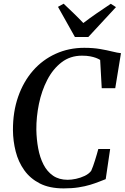

<svg xmlns="http://www.w3.org/2000/svg" viewBox="-20 -1010 674 1038"><path d="M324 8.5Q247.5 8.5 195.2 -18.2Q143 -45 111 -90Q79 -135 64.8 -191.2Q50.5 -247.5 50 -306Q49.5 -405 78 -486.8Q106.5 -568.5 158.2 -627.8Q210 -687 281 -719.2Q352 -751.5 435.5 -751.5Q483.5 -751.5 521.2 -745Q559 -738.5 586.8 -731.5Q614.5 -724.5 634 -722.5L603 -533H530L521.5 -686Q512 -692 498.8 -697Q485.5 -702 467.2 -705.5Q449 -709 423 -709Q359.5 -709 312.8 -673Q266 -637 235.5 -578Q205 -519 190.5 -448.5Q176 -378 176.5 -309Q177.5 -256.5 186.5 -207.8Q195.5 -159 215 -120.8Q234.5 -82.5 266.8 -60.2Q299 -38 346 -38Q366 -38 390.8 -43.2Q415.5 -48.5 438 -59.2Q460.5 -70 473 -86.5Q478 -97.5 483.2 -112Q488.5 -126.5 493.5 -142.8Q498.5 -159 503.2 -174.8Q508 -190.5 511.5 -204.5H575.5L551.5 -41.5Q537 -36 516.2 -27.8Q495.5 -19.5 467.8 -11Q440 -2.5 404.5 3Q369 8.5 324 8.5ZM385 -810 293.5 -973 324 -990Q351 -964.5 378 -938.5Q405 -912.5 430.5 -885.5Q465 -912 502.5 -937.8Q540 -963.5 579 -989.5L607 -971.5L457.5 -810Z"/></svg>

Font: Merriweather 72pt Medium
Style: Italic
Weight: 500
Italic angle: -7.8°
Version: Version 2.101